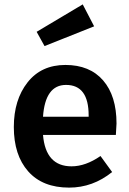

<svg xmlns="http://www.w3.org/2000/svg" viewBox="-20 -840 589 875"><path d="M409 -720 183 -630 147 -695 357 -820ZM511 -277Q511 -267 508 -225H176Q188 -82 306 -82Q370 -82 438 -129L491 -56Q403 15 295 15Q174 15 108.5 -59Q43 -133 43 -261Q43 -385 105.5 -464.5Q168 -544 278 -544Q389 -544 450 -473.5Q511 -403 511 -277ZM384 -308V-314Q384 -453 281 -453Q186 -453 176 -308Z"/></svg>

Font: FiraGO Medium
Style: Regular
Weight: 500
Designer: bBox Type
Foundry: bBox Type GmbH
Version: Version 1.001;PS 001.001;hotconv 1.0.88;makeotf.lib2.5.64775